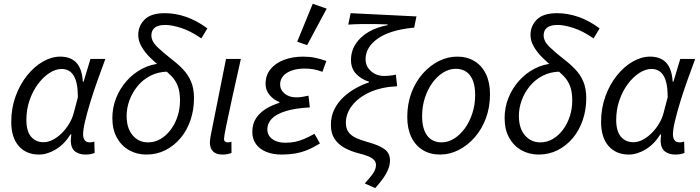

<svg xmlns="http://www.w3.org/2000/svg" viewBox="-20 -793 3648 1000"><path d="M183.3 12Q116.7 12 77.7 -32.4Q38.6 -76.8 38.6 -158.5Q38.6 -229.9 61.3 -291.8Q83.9 -353.7 121.2 -400Q158.4 -446.4 203.6 -472.2Q248.7 -498.1 293.7 -498.1Q348.1 -498.1 377.7 -466.5Q407.3 -434.8 411.5 -367.7H415.5L451.1 -486.1H528.8Q507.9 -430.1 487.1 -371.7Q466.3 -313.3 449.8 -259Q433.3 -204.7 423.1 -161.5Q412.9 -118.2 412.9 -93.6Q412.9 -75 420.9 -63.3Q428.9 -51.5 447.5 -51.5Q455.4 -51.5 461.1 -53Q466.9 -54.5 471.3 -55.5L472.9 3.8Q462 7.9 451 9.9Q440 12 424.6 12Q392.7 12 371.6 -3.8Q350.5 -19.5 348.6 -57.8Q348.6 -63.5 349.6 -73.3Q350.5 -83.1 351.2 -93.2H347.2Q315.7 -42 270.8 -15Q226 12 183.3 12ZM207.3 -52.3Q230.8 -52.3 255.4 -65.1Q279.9 -77.9 302.1 -99.8Q324.2 -121.8 340.3 -148.7Q356.4 -175.6 363.7 -203.5L385.6 -286.5Q385.6 -362.9 364.2 -398.4Q342.8 -433.8 301.3 -433.8Q269.7 -433.8 237.1 -412.6Q204.6 -391.4 177.3 -354.7Q150.1 -318 133.7 -269.9Q117.4 -221.9 117.4 -168.2Q117.4 -109.8 141.9 -81Q166.4 -52.3 207.3 -52.3Z M742.4 12Q693 12 653.1 -10.4Q613.1 -32.7 589.1 -75.3Q565.2 -117.8 565.2 -178.2Q565.2 -233.2 585 -282.9Q604.9 -332.7 640.2 -372.2Q675.4 -411.7 721.6 -435.6Q767.8 -459.5 820.1 -462.5L852.7 -419.9Q803 -418.9 763.5 -398.5Q723.9 -378.1 696.2 -344.1Q668.5 -310.1 654 -270Q639.5 -229.8 639.5 -189.4Q639.5 -125 670.9 -88.3Q702.2 -51.5 751 -51.5Q786.4 -51.5 816.5 -69.3Q846.6 -87.1 869.4 -117.8Q892.2 -148.5 904.8 -187.4Q917.5 -226.4 917.5 -268.7Q917.5 -315.4 905.9 -345Q894.3 -374.6 872.7 -397Q851.1 -419.4 820.3 -442Q788.7 -466.3 761.1 -493.9Q733.5 -521.6 716.8 -551.1Q700 -580.7 700 -610.8Q700 -658.2 733.2 -691.3Q766.4 -724.4 838.9 -724.4Q893.4 -724.4 949.3 -705.1Q1005.3 -685.7 1060.1 -645.2L1028.6 -593Q972.3 -631.8 923.5 -647.5Q874.8 -663.1 841.4 -663.1Q803.7 -663.1 786.1 -648.8Q768.5 -634.5 768.5 -609.1Q768.5 -578.3 798.1 -549.5Q827.8 -520.7 874.2 -484.3Q908.3 -458.4 934.3 -430.8Q960.3 -403.2 975.4 -367.5Q990.4 -331.8 990.4 -281.3Q990.4 -221.1 972.2 -167.7Q954.1 -114.3 920.7 -74.2Q887.3 -34.2 841.9 -11.1Q796.5 12 742.4 12Z M1137.8 12Q1105.9 12 1089.5 -4.5Q1073.1 -21.1 1073.1 -51.2Q1073.1 -59.9 1074.8 -70.2Q1076.5 -80.5 1078.6 -92.7L1157.2 -486.1H1234.5Q1209.5 -374.5 1189.6 -284.4Q1169.6 -194.3 1158.2 -137.8Q1146.7 -81.3 1146.7 -70Q1146.7 -60 1152.2 -55.8Q1157.7 -51.5 1165.8 -51.5Q1169.5 -51.5 1174.1 -52Q1178.7 -52.5 1185.4 -54.8L1185.7 3.8Q1176.5 7.2 1164.6 9.6Q1152.8 12 1137.8 12Z M1446.8 12Q1401 12 1366.3 -2.3Q1331.6 -16.6 1312.9 -43.1Q1294.1 -69.7 1294.1 -105.4Q1294.1 -148.7 1314.6 -178.6Q1335.2 -208.6 1367.7 -227.8Q1400.1 -247 1435.3 -257.4V-261.4Q1406.6 -272.4 1384.9 -297.2Q1363.2 -322 1363.2 -356Q1363.2 -401.3 1389.1 -432.8Q1414.9 -464.4 1459.1 -481.2Q1503.3 -498 1557.3 -498Q1593 -498 1620.7 -492.2Q1648.3 -486.4 1679.7 -475.4L1659.3 -419Q1632 -428.8 1611.5 -432.3Q1591 -435.8 1565.7 -435.8Q1529.6 -435.8 1500.8 -426.1Q1472.1 -416.5 1455.5 -397.8Q1439 -379.1 1439 -353.4Q1439 -324.4 1462.7 -305.2Q1486.4 -286.1 1521.4 -286.1Q1538.3 -286.1 1553 -288.2Q1567.7 -290.3 1586.7 -294.7L1593.7 -233.6Q1516.2 -229.4 1467.3 -214Q1418.3 -198.6 1395.4 -174.4Q1372.4 -150.1 1372.4 -119.9Q1372.4 -88.5 1397.7 -69.1Q1423 -49.6 1465.4 -49.6Q1492.9 -49.6 1515.8 -54.1Q1538.7 -58.6 1563.2 -69Q1587.7 -79.3 1617.8 -96.1L1646.3 -46Q1610.2 -23.6 1578.8 -11.1Q1547.3 1.4 1515.7 6.7Q1484 12 1446.8 12ZM1579.6 -557.8 1527.9 -575.9 1608.8 -773.3 1681.5 -748.1Z M1934.2 186.7 1879.8 162.4Q1902.2 138.6 1920.3 114.2Q1938.3 89.8 1938.3 64.8Q1938.3 46.8 1920.1 32.9Q1902 18.9 1848 5.5Q1807.3 -4.9 1774.6 -22.8Q1742 -40.6 1722.7 -69.4Q1703.4 -98.2 1703.4 -141.9Q1703.4 -187.2 1721.2 -223.3Q1739.1 -259.3 1768.4 -286.6Q1797.8 -313.9 1832.7 -333.3Q1867.6 -352.7 1901.5 -363.7V-367.7Q1863 -379.3 1835.5 -407.6Q1808.1 -435.9 1808.1 -479.8Q1808.1 -527.7 1833 -565.1Q1857.8 -602.5 1901 -627.4Q1944.1 -652.2 1998.8 -661.9V-665.9Q1970 -667.2 1933.2 -667.8Q1896.3 -668.5 1859.7 -667.7Q1823.1 -667 1793.8 -664.8L1806.4 -724.4L2149.1 -707.5L2137 -648.4H2128.1Q2007 -635.3 1945.5 -590.6Q1884 -545.9 1884 -484.5Q1884 -458.3 1897.6 -438.7Q1911.3 -419.1 1932.8 -408.3Q1954.2 -397.5 1979 -397.5Q2011.6 -397.5 2041.7 -404.2L2048.6 -343.8Q1966.5 -340 1906.7 -313Q1846.9 -285.9 1814.2 -243.7Q1781.4 -201.6 1781.4 -153.8Q1781.4 -123.2 1795.5 -104.5Q1809.5 -85.8 1835.5 -74Q1861.5 -62.2 1896.7 -52.6Q1955.3 -36.5 1983.3 -15.7Q2011.2 5 2011.2 42.4Q2011.2 67.8 1999.8 93.4Q1988.3 119 1970.4 142.7Q1952.5 166.4 1934.2 186.7Z M2272.1 12Q2220.3 12 2181.9 -11.5Q2143.6 -34.9 2122.4 -78.8Q2101.2 -122.6 2101.2 -183.4Q2101.2 -252.6 2122.8 -309.9Q2144.5 -367.3 2181.7 -409.4Q2218.9 -451.6 2265.3 -474.8Q2311.7 -498.1 2361.2 -498.1Q2412.9 -498.1 2451.3 -474.6Q2489.7 -451.2 2510.9 -407.3Q2532.1 -363.5 2532.1 -302.7Q2532.1 -233.5 2510.4 -176.2Q2488.8 -118.8 2451.6 -76.7Q2414.4 -34.5 2368 -11.3Q2321.6 12 2272.1 12ZM2280 -51.5Q2313.4 -51.5 2344.7 -70.9Q2376 -90.3 2400.8 -124.1Q2425.5 -158 2440.1 -202.7Q2454.8 -247.5 2454.8 -298.2Q2454.8 -364.6 2428.6 -399.6Q2402.5 -434.6 2353.3 -434.6Q2319.9 -434.6 2288.6 -415.4Q2257.2 -396.2 2232.5 -362.3Q2207.8 -328.5 2193.1 -283.7Q2178.5 -239 2178.5 -187.9Q2178.5 -122.4 2204.8 -87Q2231.1 -51.5 2280 -51.5Z M2785.4 12Q2736 12 2696.1 -10.4Q2656.1 -32.7 2632.1 -75.3Q2608.2 -117.8 2608.2 -178.2Q2608.2 -233.2 2628 -282.9Q2647.9 -332.7 2683.2 -372.2Q2718.4 -411.7 2764.6 -435.6Q2810.8 -459.5 2863.1 -462.5L2895.7 -419.9Q2846 -418.9 2806.5 -398.5Q2766.9 -378.1 2739.2 -344.1Q2711.5 -310.1 2697 -270Q2682.5 -229.8 2682.5 -189.4Q2682.5 -125 2713.9 -88.3Q2745.2 -51.5 2794 -51.5Q2829.4 -51.5 2859.5 -69.3Q2889.6 -87.1 2912.4 -117.8Q2935.2 -148.5 2947.8 -187.4Q2960.5 -226.4 2960.5 -268.7Q2960.5 -315.4 2948.9 -345Q2937.3 -374.6 2915.7 -397Q2894.1 -419.4 2863.3 -442Q2831.7 -466.3 2804.1 -493.9Q2776.5 -521.6 2759.8 -551.1Q2743 -580.7 2743 -610.8Q2743 -658.2 2776.2 -691.3Q2809.4 -724.4 2881.9 -724.4Q2936.4 -724.4 2992.3 -705.1Q3048.3 -685.7 3103.1 -645.2L3071.6 -593Q3015.3 -631.8 2966.5 -647.5Q2917.8 -663.1 2884.4 -663.1Q2846.7 -663.1 2829.1 -648.8Q2811.5 -634.5 2811.5 -609.1Q2811.5 -578.3 2841.1 -549.5Q2870.8 -520.7 2917.2 -484.3Q2951.3 -458.4 2977.3 -430.8Q3003.3 -403.2 3018.4 -367.5Q3033.4 -331.8 3033.4 -281.3Q3033.4 -221.1 3015.2 -167.7Q2997.1 -114.3 2963.7 -74.2Q2930.3 -34.2 2884.9 -11.1Q2839.5 12 2785.4 12Z M3255.3 12Q3188.7 12 3149.7 -32.4Q3110.6 -76.8 3110.6 -158.5Q3110.6 -229.9 3133.3 -291.8Q3155.9 -353.7 3193.2 -400Q3230.4 -446.4 3275.6 -472.2Q3320.7 -498.1 3365.7 -498.1Q3420.1 -498.1 3449.7 -466.5Q3479.3 -434.8 3483.5 -367.7H3487.5L3523.1 -486.1H3600.8Q3579.9 -430.1 3559.1 -371.7Q3538.3 -313.3 3521.8 -259Q3505.3 -204.7 3495.1 -161.5Q3484.9 -118.2 3484.9 -93.6Q3484.9 -75 3492.9 -63.3Q3500.9 -51.5 3519.5 -51.5Q3527.4 -51.5 3533.1 -53Q3538.9 -54.5 3543.3 -55.5L3544.9 3.8Q3534 7.9 3523 9.9Q3512 12 3496.6 12Q3464.7 12 3443.6 -3.8Q3422.5 -19.5 3420.6 -57.8Q3420.6 -63.5 3421.6 -73.3Q3422.5 -83.1 3423.2 -93.2H3419.2Q3387.7 -42 3342.8 -15Q3298 12 3255.3 12ZM3279.3 -52.3Q3302.8 -52.3 3327.4 -65.1Q3351.9 -77.9 3374.1 -99.8Q3396.2 -121.8 3412.3 -148.7Q3428.4 -175.6 3435.7 -203.5L3457.6 -286.5Q3457.6 -362.9 3436.2 -398.4Q3414.8 -433.8 3373.3 -433.8Q3341.7 -433.8 3309.1 -412.6Q3276.6 -391.4 3249.3 -354.7Q3222.1 -318 3205.7 -269.9Q3189.4 -221.9 3189.4 -168.2Q3189.4 -109.8 3213.9 -81Q3238.4 -52.3 3279.3 -52.3Z"/></svg>

Font: Source Sans Variable
Style: Italic
Weight: 200
Italic angle: -11°
Designer: Paul D. Hunt
Foundry: Adobe Systems Incorporated
Version: Version 3.006;hotconv 1.0.111;makeotfexe 2.5.65597